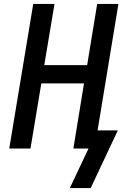

<svg xmlns="http://www.w3.org/2000/svg" viewBox="-20 -755 640 976"><path d="M335 201 430 0H353L407 -331H190L135 0H27L149 -735H257L205 -424H423L474 -735H582L476 -92H579L441 201Z"/></svg>

Font: Iosevka SS04 SmBd Ex Obl
Style: Regular
Weight: 600
Width: 7
Italic angle: -9°
Monospace: yes
Designer: Belleve Invis
Foundry: Belleve Invis
Version: Version 19.0.0; ttfautohint (v1.8.4)